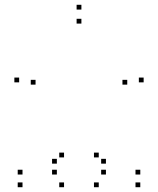

<svg xmlns="http://www.w3.org/2000/svg" viewBox="-20 -772 660 802"><path d="M511.5 -418.5V-438.5H491.5V-418.5ZM392.5 -114.5V-134.5H372.5V-114.5ZM392.5 10V-10H372.5V10ZM566 10V-10H546V10ZM566 -43V-63H546V-43ZM422.5 -43V-63H402.5V-43ZM422.5 -88.5V-108.5H402.5V-88.5ZM580 -428V-448H560V-428ZM320 -732V-752H300V-732ZM60 -428V-448H40V-428ZM217.5 -88.5V-108.5H197.5V-88.5ZM217.5 -43V-63H197.5V-43ZM74 -43V-63H54V-43ZM74 10V-10H54V10ZM247.5 10V-10H227.5V10ZM247.5 -114.5V-134.5H227.5V-114.5ZM128.5 -418.5V-438.5H108.5V-418.5ZM320 -673.5V-693.5H300V-673.5Z"/></svg>

Font: Monaspace Krypton Dots Var
Style: Regular
Weight: 400
Designer: Riley Cran and the Lettermatic Team
Version: Version 1.100 (Monaspace Krypton Dots)